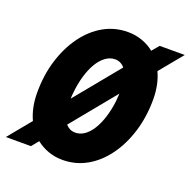

<svg xmlns="http://www.w3.org/2000/svg" viewBox="-163 -836 964 972"><g transform="rotate(20 319.5 -350.0)"><path d="M-35 0 66 -123Q37 -186 37 -266Q37 -361 62 -441.5Q87 -522 131.5 -583Q176 -644 235.5 -677.5Q295 -711 365 -711Q406 -711 442.5 -698Q479 -685 507 -662L539 -700H674L572 -576Q601 -513 601 -434Q601 -340 576 -259Q551 -178 506.5 -117Q462 -56 402.5 -22.5Q343 11 273 11Q232 11 196 -2Q160 -15 131 -38L100 0ZM209 -326Q208 -319 207.5 -311Q207 -303 207 -295L403 -534Q393 -546 380 -552.5Q367 -559 351 -559Q324 -559 300 -541.5Q276 -524 257.5 -493Q239 -462 226.5 -419.5Q214 -377 209 -326ZM287 -141Q313 -141 336 -157Q359 -173 377.5 -203Q396 -233 408.5 -273Q421 -313 427 -361Q429 -381 430 -403L235 -165Q246 -153 258.5 -147Q271 -141 287 -141Z"/></g></svg>

Font: Red Hat Mono
Style: Italic
Weight: 400
Italic angle: -12°
Monospace: yes
Designer: Pentagram, MCKL
Foundry: MCKL
Version: Version 1.030